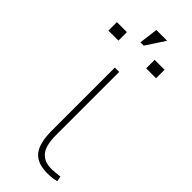

<svg xmlns="http://www.w3.org/2000/svg" viewBox="-309 -802 843 843"><g transform="rotate(45 112.0 -381.0)"><path d="M83 -136.2V-527.8H109.9V-136.2Q109.9 -70.3 133.3 -43Q156.7 -15.6 200.2 -16.1Q219.2 -16.1 252.4 -20.5L256.8 3.9Q234.9 10.3 201.7 10.3Q139.6 10.7 111.3 -23.4Q83 -57.6 83 -136.2ZM95.2 -773.4H162.1L104.5 -685.5H84ZM10.3 -622.6H-51.8V-675.3H10.3ZM244.1 -622.6H182.6V-675.3H244.1Z"/></g></svg>

Font: Roboto-Thin
Style: Regular
Weight: 250
Designer: Google
Version: Version 1.100141; 2013; ttfautohint (v0.94.14-c901) -l 8 -r 